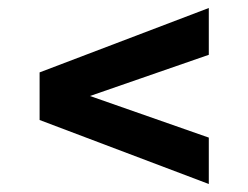

<svg xmlns="http://www.w3.org/2000/svg" viewBox="-20 -493 619 480"><path d="M502 -33 79 -193V-312L502 -473V-356L205 -253L502 -149Z"/></svg>

Font: Saira Expanded
Style: Bold
Weight: 700
Width: 7
Designer: Hector Gatti with collaboration of the Omnibus-Type team
Foundry: Omnibus-Type
Version: Version 1.100; ttfautohint (v1.8.3)